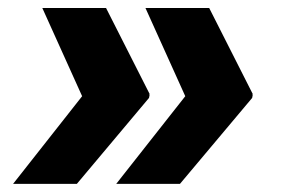

<svg xmlns="http://www.w3.org/2000/svg" viewBox="-20 -534 699 476"><path d="M350.9 -298.3H350.1L350.9 -301.1L242.9 -514.2H84.9L183.6 -295.5L12.4 -78.1H170.5L349.4 -291.2ZM606.5 -301.1 498.6 -514.2H340.6L439.3 -295.5L268.1 -78.1H426.1L605.1 -291.2L606.5 -298.3H605.8Z"/></svg>

Font: TID UI Extra Bold
Style: Italic
Weight: 800
Italic angle: -9.39999°
Designer: The TID Project Authors
Foundry: Bakken & Bæck
Version: Version 1.001;hotconv 1.0.109;makeotfexe 2.5.65596